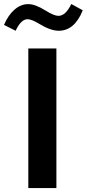

<svg xmlns="http://www.w3.org/2000/svg" viewBox="-54 -955 440 975"><path d="M-33.7 -828.6Q-11.7 -879.4 20.3 -906.7Q52.2 -934.1 89.4 -934.1Q125.5 -934.1 178.2 -900.9Q220.7 -874.5 242.7 -874.5Q279.3 -874.5 308.1 -934.6L366.2 -902.8Q324.7 -798.8 244.1 -798.8Q203.1 -798.8 146 -833.5Q106.9 -857.4 85.9 -857.4Q52.7 -857.4 25.4 -798.8ZM232.4 0H89.8V-709H232.4Z"/></svg>

Font: Estedad-FD Bold
Style: Regular
Weight: 700
Designer: Amin Abedi
Version: Version 7.3